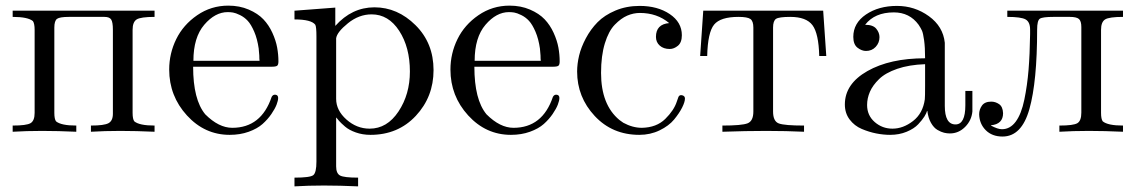

<svg xmlns="http://www.w3.org/2000/svg" viewBox="-20 -469 4035 682"><path d="M225 -409Q192 -409 182.5 -402Q173 -395 173 -371V-68Q173 -46 179 -38Q197 -23 251 -23V-1Q186 -4 129.5 -4Q73 -4 25 -1V-23Q74 -23 88.5 -31.5Q103 -40 103 -68V-363Q103 -385 97 -394Q79 -409 25 -409V-431H529V-409Q480 -409 465.5 -400Q451 -391 451 -363V-68Q451 -46 457 -38Q475 -23 529 -23V-1Q464 -4 407.5 -4Q351 -4 303 -1V-23Q350 -23 365.5 -31.5Q381 -40 381 -65V-363Q381 -390 375 -399.5Q369 -409 351 -409Z M791 -449Q831 -449 863.5 -435Q896 -421 915.5 -400.5Q935 -380 947.5 -352.5Q960 -325 964.5 -300Q969 -275 969 -251Q969 -239 964.5 -235.5Q960 -232 945 -232H666Q666 -115 709 -63Q757 -15 805 -15Q908 -15 945 -125Q950 -134 959 -132.5Q968 -131 968 -121Q968 -112 962.5 -97.5Q957 -83 944 -64Q931 -45 912.5 -28.5Q894 -12 863.5 -1Q833 10 796 10Q707 10 644 -59Q581 -128 581 -222Q581 -279 606 -330Q631 -381 680.5 -415Q730 -449 791 -449ZM899 -296Q894 -331 883 -356.5Q872 -382 860 -395Q848 -408 832.5 -415.5Q817 -423 807.5 -424.5Q798 -426 789 -426Q744 -426 705.5 -381Q667 -336 667 -253H902Q901 -259 901 -272L899 -295Z M1174 122Q1174 147 1188 154.5Q1202 162 1252 162V193Q1187 190 1130.5 190Q1074 190 1026 193V162Q1082 162 1093 153Q1104 144 1104 105V-340Q1104 -373 1100 -381Q1086 -400 1026 -400V-431L1171 -442V-377Q1230 -443 1310 -443Q1392 -443 1456 -379.5Q1520 -316 1520 -220Q1520 -125 1457 -57.5Q1394 10 1296 10Q1268 10 1244 1.5Q1220 -7 1205.5 -19.5Q1191 -32 1184.5 -39.5Q1178 -47 1175 -51H1174ZM1174 -118Q1174 -77 1210.5 -44.5Q1247 -12 1293 -12Q1355 -12 1395.5 -73Q1436 -134 1436 -215Q1436 -301 1398 -359.5Q1360 -418 1300 -418Q1255 -418 1216 -386.5Q1177 -355 1174 -333Z M1790 -449Q1830 -449 1862.5 -435Q1895 -421 1914.5 -400.5Q1934 -380 1946.5 -352.5Q1959 -325 1963.5 -300Q1968 -275 1968 -251Q1968 -239 1963.5 -235.5Q1959 -232 1944 -232H1665Q1665 -115 1708 -63Q1756 -15 1804 -15Q1907 -15 1944 -125Q1949 -134 1958 -132.5Q1967 -131 1967 -121Q1967 -112 1961.5 -97.5Q1956 -83 1943 -64Q1930 -45 1911.5 -28.5Q1893 -12 1862.5 -1Q1832 10 1795 10Q1706 10 1643 -59Q1580 -128 1580 -222Q1580 -279 1605 -330Q1630 -381 1679.5 -415Q1729 -449 1790 -449ZM1898 -296Q1893 -331 1882 -356.5Q1871 -382 1859 -395Q1847 -408 1831.5 -415.5Q1816 -423 1806.5 -424.5Q1797 -426 1788 -426Q1743 -426 1704.5 -381Q1666 -336 1666 -253H1901Q1900 -259 1900 -272L1898 -295Z M2359 -295Q2337 -295 2323.5 -307Q2310 -319 2310 -338Q2310 -383 2357 -387Q2314 -423 2253 -423Q2230 -423 2208 -413.5Q2186 -404 2164 -381.5Q2142 -359 2128.5 -315Q2115 -271 2115 -210Q2115 -97 2180 -43L2194 -33Q2227 -15 2260 -15Q2312 -16 2343 -46.5Q2374 -77 2384 -108L2390 -125Q2394 -133 2403.5 -130.5Q2413 -128 2413 -119Q2413 -107 2403 -87Q2393 -67 2374.5 -44.5Q2356 -22 2323 -6Q2290 10 2251 10Q2155 10 2092.5 -57Q2030 -124 2030 -215Q2030 -242 2037 -271.5Q2044 -301 2061 -333Q2078 -365 2102.5 -390Q2127 -415 2166 -431.5Q2205 -448 2252 -448Q2316 -448 2359 -419Q2402 -390 2402 -344Q2402 -318 2388 -306.5Q2374 -295 2359 -295Z M2656 -371Q2656 -394 2645.5 -401.5Q2635 -409 2603 -409Q2539 -409 2516.5 -381.5Q2494 -354 2492 -270H2467L2478 -431H2904L2915 -270H2890Q2888 -350 2866 -379.5Q2844 -409 2787 -409Q2747 -409 2736.5 -402Q2726 -395 2726 -371V-73Q2726 -38 2746.5 -30.5Q2767 -23 2836 -23V-1Q2774 -4 2701.5 -4Q2629 -4 2546 -1V-23Q2615 -23 2635.5 -31Q2656 -39 2656 -73Z M3142 10Q3118 10 3092.5 5Q3067 0 3041 -11Q3015 -22 2998 -44.5Q2981 -67 2981 -98Q2981 -171 3061 -216.5Q3141 -262 3266 -262Q3266 -301 3262.5 -326Q3259 -351 3255 -360Q3251 -369 3243 -381Q3211 -425 3155 -425Q3087 -425 3053 -381Q3081 -381 3092.5 -367Q3104 -353 3104 -337Q3104 -317 3090.5 -302.5Q3077 -288 3056 -288Q3041 -288 3026 -299.5Q3011 -311 3011 -338Q3011 -387 3056 -417.5Q3101 -448 3166 -448Q3229 -448 3279.5 -411.5Q3330 -375 3336 -317V-93Q3336 -27 3374 -27Q3409 -27 3409 -95V-146H3434V-73Q3431 -41 3408 -18Q3385 5 3354 5Q3344 5 3333.5 2.5Q3323 0 3310 -7.5Q3297 -15 3287 -32.5Q3277 -50 3274 -75H3273Q3271 -67 3263.5 -55Q3256 -43 3241.5 -27.5Q3227 -12 3200.5 -1Q3174 10 3142 10ZM3266 -241Q3209 -239 3167 -224.5Q3125 -210 3102.5 -188Q3080 -166 3070 -143Q3060 -120 3060 -96Q3060 -59 3087 -35.5Q3114 -12 3150 -12Q3188 -12 3223 -39Q3258 -66 3265 -116Q3266 -124 3266 -165Z M3539 -10Q3568 -10 3588 -37Q3608 -64 3618.5 -115Q3629 -166 3633.5 -221Q3638 -276 3639 -348V-364Q3639 -391 3623 -400Q3607 -409 3558 -409V-431H3969V-409Q3920 -409 3905.5 -400Q3891 -391 3891 -363V-68Q3891 -46 3897 -38Q3915 -23 3969 -23V-1Q3904 -4 3847.5 -4Q3791 -4 3743 -1V-23Q3793 -23 3807 -31.5Q3821 -40 3821 -69V-373Q3821 -394 3812.5 -401.5Q3804 -409 3780 -409H3722Q3683 -409 3673.5 -402.5Q3664 -396 3664 -364Q3664 -179 3636.5 -81.5Q3609 16 3541 16Q3504 16 3481.5 -6.5Q3459 -29 3458 -63Q3458 -80 3468 -94Q3478 -108 3501 -108Q3516 -108 3529 -99Q3542 -90 3543 -67Q3543 -28 3500 -24V-23Q3524 -10 3539 -10Z"/></svg>

Font: cwTeXMing
Style: Medium
Weight: 500
Version: Version 1.17